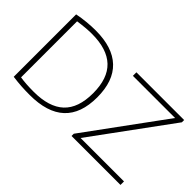

<svg xmlns="http://www.w3.org/2000/svg" viewBox="-92 -1152 1563 1563"><g transform="rotate(45 689.0 -371.0)"><path d="M105.5 -8V-726.5Q155 -736.5 208.8 -741.8Q262.5 -747 311.5 -747Q505.5 -747 605.2 -652.2Q705 -557.5 705 -370Q705 5 302 5Q250 5 206.2 2.2Q162.5 -0.5 105.5 -8ZM657.5 -370Q657.5 -540 570.5 -622.8Q483.5 -705.5 309 -705.5Q241.5 -705.5 151 -692V-47Q214 -36.5 306.5 -36.5Q483 -36.5 570.2 -118.2Q657.5 -200 657.5 -370ZM842.5 -40.5H1342.5V0H779V-26L1271.5 -699.5H786V-740H1335.5V-714Z"/></g></svg>

Font: Encode Sans Expanded ExtraLight
Style: Regular
Weight: 275
Width: 7
Designer: Multiple Designers
Foundry: Impallari Type
Version: Version 2.000